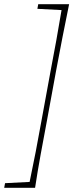

<svg xmlns="http://www.w3.org/2000/svg" viewBox="-32 -735 349 914"><path d="M297 -715Q281 -638 265.5 -558Q250 -478 235 -398L191 -158Q176 -79 161.5 0.5Q147 80 135 159H-12L-8 137L109 131Q124 60 138 -12.5Q152 -85 165 -158L209 -398Q223 -470 236 -542.5Q249 -615 261 -687L146 -693L150 -715Z"/></svg>

Font: Source Serif Pro ExtraLight
Style: Italic
Weight: 200
Italic angle: -12°
Designer: Frank Grießhammer
Foundry: Adobe Systems Incorporated
Version: Version 3.001;hotconv 1.0.111;makeotfexe 2.5.65597